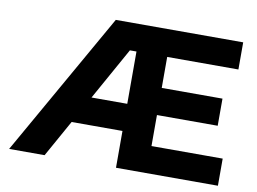

<svg xmlns="http://www.w3.org/2000/svg" viewBox="-77 -838 1276 953"><g transform="rotate(10 560.5 -361.5)"><path d="M22.9 0H201.7L305.2 -185.5H561.5V0H1075.2V-136.7H716.3V-293H1022.5V-429.7H716.3V-585.9H1075.2V-722.7H433.1ZM561.5 -322.3H381.3L528.3 -585.9H561.5Z"/></g></svg>

Font: Giphurs ExtraBold
Style: Regular
Weight: 800
Version: Version 1.000